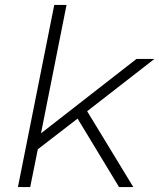

<svg xmlns="http://www.w3.org/2000/svg" viewBox="-20 -762 649 782"><path d="M335 -309 523 0H465L296 -279L134 -154L103 0H53L201 -742H251L147 -219L536 -522H609Z"/></svg>

Font: Idrija
Style: Italic
Weight: 300
Italic angle: -11.3°
Designer: Julieta Ulanovsky
Foundry: Julieta Ulanovsky
Version: Version 7.200